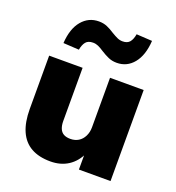

<svg xmlns="http://www.w3.org/2000/svg" viewBox="-138 -865 905 987"><g transform="rotate(20 315.0 -372.0)"><path d="M247 11Q184 11 141.5 -13Q99 -37 77.5 -85.5Q56 -134 56 -207V-498H239V-207Q239 -183 246 -166Q253 -149 267.5 -141Q282 -133 304 -133Q329 -133 348 -144.5Q367 -156 378 -178Q389 -200 389 -227V-498H573V0H400V-93H408Q385 -42 344 -15.5Q303 11 247 11ZM189 -579 103 -584Q108 -664 144.5 -707.5Q181 -751 237 -751Q262 -751 282 -742.5Q302 -734 323 -720Q343 -708 356.5 -702Q370 -696 385 -696Q411 -696 423.5 -711Q436 -726 441 -755L527 -750Q522 -670 486 -626Q450 -582 394 -582Q369 -582 348.5 -591Q328 -600 306 -614Q288 -626 274.5 -632Q261 -638 246 -638Q219 -638 206.5 -622.5Q194 -607 189 -579Z"/></g></svg>

Font: Nunito Sans 10pt Black
Style: Regular
Weight: 900
Designer: Vernon Adams
Foundry: Vernon Adams
Version: Version 3.101;gftools[0.9.27]